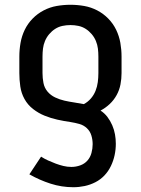

<svg xmlns="http://www.w3.org/2000/svg" viewBox="-20 -562 590 804"><path d="M287 222Q238 222 191.5 207Q145 192 103 168L152 94Q166 103 181.5 110Q197 117 213 123Q229 129 245.5 133Q262 137 279 137Q298 137 316 130.5Q334 124 346 110.5Q358 97 363 78.5Q368 60 368 42Q368 23 362.5 5Q357 -13 343.5 -25.5Q330 -38 312 -43Q294 -48 275 -51Q247 -55 220 -61Q193 -67 167 -77.5Q141 -88 118.5 -105.5Q96 -123 82.5 -147.5Q69 -172 65 -200Q61 -228 61 -256V-325Q61 -354 66 -382.5Q71 -411 83.5 -437Q96 -463 116.5 -484Q137 -505 163 -518.5Q189 -532 217.5 -537Q246 -542 275 -542Q304 -542 332.5 -537Q361 -532 387 -518.5Q413 -505 433.5 -484Q454 -463 466.5 -437Q479 -411 484 -382.5Q489 -354 489 -325V-256Q489 -232 484.5 -208.5Q480 -185 468.5 -164Q457 -143 439.5 -126.5Q422 -110 401 -99Q418 -88 430 -72Q442 -56 450 -37.5Q458 -19 461.5 0.5Q465 20 465 40Q465 64 460 87.5Q455 111 444.5 133Q434 155 417.5 172.5Q401 190 379.5 201Q358 212 334.5 217Q311 222 287 222ZM331 -126Q348 -135 360.5 -149.5Q373 -164 380 -181.5Q387 -199 389.5 -218Q392 -237 392 -256V-325Q392 -342 390 -358.5Q388 -375 381.5 -390.5Q375 -406 364 -419Q353 -432 339 -441Q325 -450 308.5 -453.5Q292 -457 275 -457Q258 -457 241.5 -453.5Q225 -450 211 -441Q197 -432 186 -419Q175 -406 168.5 -390.5Q162 -375 160 -358.5Q158 -342 158 -325V-256Q158 -235 162 -214.5Q166 -194 179 -178.5Q192 -163 211 -154Q230 -145 250 -140.5Q270 -136 290.5 -133Q311 -130 331 -126Z"/></svg>

Font: Lode Dark Term
Style: Bold
Weight: 700
Monospace: yes
Designer: Belleve Invis
Foundry: Belleve Invis
Version: Version 29.2.0